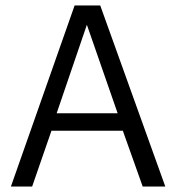

<svg xmlns="http://www.w3.org/2000/svg" viewBox="-20 -685 647 705"><path d="M98 0H20L254 -665H348L587 0H504L431 -205H169ZM299 -594 188 -269H412Q412 -269 299 -594Z"/></svg>

Font: BreeCF
Style: Light
Weight: 300
Designer: Veronika Burian, Jos Scaglione
Foundry: TypeTogether
Version: Version 0.0.2